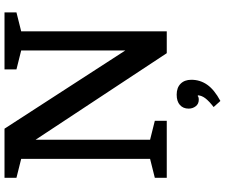

<svg xmlns="http://www.w3.org/2000/svg" viewBox="-93 -667 998 852"><g transform="rotate(-90 406.0 -241.0)"><path d="M127 -74V-646L43 -667V-720H261L608 -184V-646L524 -667V-720H777V-667L693 -646V0H596L212 -582V-74L296 -53V0H43V-53ZM412 44Q443 44 460.5 61.5Q478 79 478 109Q478 148 456 179.5Q434 211 384 238L357 208Q384 187 396 171Q408 155 409 139L406 137Q403 142 389 142Q371 142 360.5 128.5Q350 115 350 97Q350 73 366 58.5Q382 44 412 44Z"/></g></svg>

Font: Domine SemiBold
Style: Regular
Weight: 600
Designer: Pablo Impallari, Rodrigo Fuenzalida, Brenda Gallo
Foundry: Pablo Impallari, Rodrigo Fuenzalida, Brenda Gallo
Version: Version 2.000